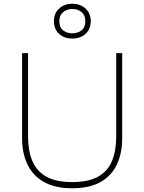

<svg xmlns="http://www.w3.org/2000/svg" viewBox="-20 -997 772 1026"><path d="M366 9Q273.5 9 214.2 -24.8Q155 -58.5 126.5 -118.8Q98 -179 98 -258Q98 -280 98 -314.2Q98 -348.5 98 -390Q98 -431.5 98 -475Q98 -540.5 98 -596.5Q98 -652.5 98 -713H130Q130 -652.5 130 -596.5Q130 -540.5 130 -475V-267Q130 -191.5 152.8 -137Q175.5 -82.5 227.2 -53.2Q279 -24 366 -24Q453 -24 504.5 -53.2Q556 -82.5 578.5 -137Q601 -191.5 601 -268V-475Q601 -540.5 601 -596.5Q601 -652.5 601 -713H633Q633 -652.5 633 -596.5Q633 -540.5 633 -475Q633 -431.5 633 -390Q633 -348.5 633 -314.2Q633 -280 633 -258Q633 -179 605 -118.8Q577 -58.5 518 -24.8Q459 9 366 9ZM366 -791Q337.5 -791 315.5 -802.2Q293.5 -813.5 280.8 -834.2Q268 -855 268 -884Q268 -925.5 295.8 -951.2Q323.5 -977 367 -977Q395.5 -977 417.8 -965.2Q440 -953.5 452.5 -932.5Q465 -911.5 465 -884Q465 -855 452.2 -834.2Q439.5 -813.5 417.2 -802.2Q395 -791 366 -791ZM366 -819Q396 -819 416 -835Q436 -851 436 -884Q436 -915 416.2 -932Q396.5 -949 367 -949Q337 -949 317 -932Q297 -915 297 -884Q297 -851 317 -835Q337 -819 366 -819Z"/></svg>

Font: Commissioner Thin Thin
Style: Regular
Weight: 250
Version: Version 1.000